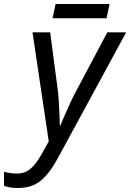

<svg xmlns="http://www.w3.org/2000/svg" viewBox="-114 -697 649 957"><path d="M-25 240Q-49 240 -64.5 237Q-80 234 -94 230V159Q-80 163 -64 165.5Q-48 168 -30 168Q11 168 39.5 143Q68 118 94 70L129 8L48 -536H136L171 -271Q176 -239 178.5 -200.5Q181 -162 182.5 -127.5Q184 -93 184 -72H187Q194 -88 207.5 -120Q221 -152 237 -186Q253 -220 265 -242L421 -536H515L175 90Q135 165 90.5 202.5Q46 240 -25 240ZM148 -606 163 -677H432L417 -606Z"/></svg>

Font: Noto Sans
Style: Italic
Weight: 400
Italic angle: -12°
Designer: Monotype Design Team
Foundry: Monotype Imaging Inc.
Version: Version 2.013; ttfautohint (v1.8.4.7-5d5b)